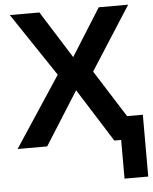

<svg xmlns="http://www.w3.org/2000/svg" viewBox="-59 -737 785 985"><g transform="rotate(-5 333.5 -244.5)"><path d="M542 199.2V0H506.8L334 -273.9L161.1 0H8.8L247.1 -361.8L28.8 -688H181.2L334 -444.8L486.8 -688H638.2L429.2 -361.8L583 -119.1H664.1V199.2Z"/></g></svg>

Font: Libra Sans Modern
Style: Bold
Weight: 700
Foundry: Stefan Peev, Context Ltd
Version: Version 1.000